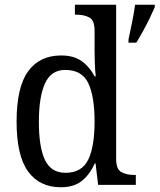

<svg xmlns="http://www.w3.org/2000/svg" viewBox="-20 -780 673 810"><path d="M237 10Q147 10 98.5 -56.5Q50 -123 50 -267Q50 -412 98.5 -479Q147 -546 238 -546Q292 -546 325.5 -521.5Q359 -497 379 -458H384Q381 -482 380 -511.5Q379 -541 379 -566V-650Q379 -695 356.5 -706.5Q334 -718 304 -718H296V-760H470V-110Q470 -66 492 -54Q514 -42 545 -42H553V0H394L383 -91H380Q359 -44 325.5 -17Q292 10 237 10ZM256 -51Q325 -51 352 -106Q379 -161 379 -267Q379 -373 352.5 -429Q326 -485 255 -485Q196 -485 170 -428.5Q144 -372 144 -266Q144 -158 170 -104.5Q196 -51 256 -51ZM522 -613Q529 -646 537 -685Q545 -724 550 -760H633V-750Q624 -729 611 -702Q598 -675 583 -648Q568 -621 555 -600H522Z"/></svg>

Font: Noto Serif Myanmar SemiCondensed
Style: Regular
Weight: 400
Width: 4
Designer: Ben Mitchell and the Monotype Design Team
Foundry: Monotype Imaging Inc.
Version: Version 2.106; ttfautohint (v1.8.4.7-5d5b)